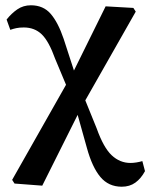

<svg xmlns="http://www.w3.org/2000/svg" viewBox="-20 -511 569 727"><path d="M35 184 26 170 230 -190 189 -288Q165 -355 138 -381Q111 -407 70 -407Q54 -407 42 -404.5Q30 -402 19 -398L5 -437Q23 -460 45.5 -475.5Q68 -491 97 -491Q144 -491 172 -458.5Q200 -426 221 -364L260 -244L380 -487L485 -481L494 -467L303 -131L346 -25Q372 48 403 77Q434 106 474 106Q485 106 497 104Q509 102 519 99L529 137Q514 165 492.5 180.5Q471 196 441 196Q391 196 360 159Q329 122 309 49L274 -76L140 192Z"/></svg>

Font: Source Serif Pro SemiBold
Style: Regular
Weight: 600
Designer: Frank Grießhammer
Foundry: Adobe Systems Incorporated
Version: Version 3.001;hotconv 1.0.111;makeotfexe 2.5.65597